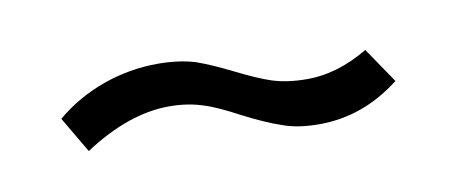

<svg xmlns="http://www.w3.org/2000/svg" viewBox="-29 -344 622 262"><g transform="rotate(-10 281.5 -213.0)"><path d="M82 -171.9C123.5 -199.2 163.1 -212.9 200.2 -212.9C235.8 -212.9 258.8 -203.6 295.4 -184.1C315.4 -173.8 333 -166 347.7 -161.1C361.8 -155.8 378.9 -153.3 398.4 -153.3C439 -153.3 476.1 -166.5 510.7 -193.4L477.5 -242.2C448.7 -225.1 420.4 -216.8 393.1 -216.8C374 -216.8 357.9 -219.2 344.2 -223.6C330.6 -228 314.5 -235.4 295.9 -244.6C277.3 -253.9 260.7 -261.2 246.6 -266.1C231.9 -270.5 214.8 -272.9 194.8 -272.9C143.6 -272.9 91.8 -254.9 52.7 -221.7Z"/></g></svg>

Font: SG Kara
Style: Regular
Weight: 400
Designer: Damoon Khanjanzadeh
Version: Version 1.000